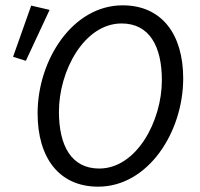

<svg xmlns="http://www.w3.org/2000/svg" viewBox="-20 -688 751 720"><path d="M348 12C536 12 667 -193 667 -394C667 -559 587 -668 440 -668C252 -668 121 -463 121 -263C121 -97 201 12 348 12ZM352 -56C248 -56 201 -141 201 -269C201 -423 296 -600 436 -600C540 -600 587 -515 587 -387C587 -234 492 -56 352 -56ZM77 -460 166 -651 97 -667 29 -475Z"/></svg>

Font: Source Sans Pro
Style: Italic
Weight: 400
Italic angle: -11°
Designer: Paul D. Hunt
Foundry: Adobe Systems Incorporated
Version: Version 3.006;hotconv 1.0.111;makeotfexe 2.5.65597